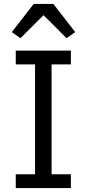

<svg xmlns="http://www.w3.org/2000/svg" viewBox="-20 -955 440 975"><path d="M40 0ZM60 0V-70H158V-628H60V-698H340V-628H242V-70H340V0ZM251 -935 362 -792 318 -761 201 -878 84 -761 40 -792 151 -935Z"/></svg>

Font: Aneliza
Style: Regular
Weight: 400
Designer: Mike Abbink, Paul van der Laan, Pieter van Rosmalen
Foundry: Bold Monday
Version: Version 3.001;September 8, 2019;FontCreator 11.5.0.2425 64-b